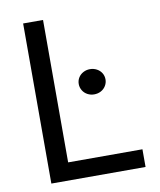

<svg xmlns="http://www.w3.org/2000/svg" viewBox="-81 -771 694 835"><g transform="rotate(-10 266.5 -353.5)"><path d="M78.1 -707H166V-78.1H494.1V0H78.1ZM270.5 -405.3Q270.5 -420.9 278.3 -433.6Q286.1 -446.3 299.8 -453.6Q313.5 -460.9 329.1 -460.9Q345.7 -460.9 359.4 -453.6Q373 -446.3 380.9 -433.6Q388.7 -420.9 388.7 -405.3Q388.7 -390.6 380.9 -377.4Q373 -364.3 359.4 -356.9Q345.7 -349.6 329.1 -349.6Q313.5 -349.6 299.8 -356.9Q286.1 -364.3 278.3 -377.4Q270.5 -390.6 270.5 -405.3Z"/></g></svg>

Font: WEMIX Pretendard Variable
Style: Regular
Weight: 400
Designer: Base glyphs from Inter by Rasmus Andersson; Hangeul glyphs from Noto Sans CJK(Source Han Sans) by Jang Soo-young and Kan
Foundry: Kil Hyung-jin
Version: Version 1.000;Glyphs 3.2 (3208)